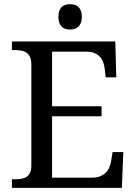

<svg xmlns="http://www.w3.org/2000/svg" viewBox="-20 -916 663 936"><path d="M233.9 -49.8H426.8Q450.7 -49.8 467.5 -56.4Q484.4 -63 495.6 -74.2Q506.8 -85.4 513.2 -100.3Q519.5 -115.2 522 -131.8L528.8 -174.8H581.1L574.2 0H38.1V-42H50.8Q67.4 -42 82.3 -44.2Q97.2 -46.4 108.4 -53.2Q119.6 -60.1 126.2 -73.5Q132.8 -86.9 132.8 -108.9V-600.1Q132.8 -623.5 126.5 -637.7Q120.1 -651.9 108.9 -659.4Q97.7 -667 82.8 -669.4Q67.9 -671.9 50.8 -671.9H38.1V-713.9H542L546.9 -539.1H495.1L490.2 -582Q488.3 -598.6 482.7 -613.5Q477.1 -628.4 466.6 -639.6Q456.1 -650.9 440.2 -657.5Q424.3 -664.1 401.9 -664.1H233.9V-397.9H475.1V-349.1H233.9ZM264.6 -834Q264.6 -851.6 269 -863.3Q273.4 -875 281.2 -882.3Q289.1 -889.6 299.3 -892.6Q309.6 -895.5 321.8 -895.5Q333.5 -895.5 343.8 -892.6Q354 -889.6 361.8 -882.3Q369.6 -875 374.3 -863.3Q378.9 -851.6 378.9 -834Q378.9 -816.4 374.3 -804.7Q369.6 -793 361.8 -785.6Q354 -778.3 343.8 -775.1Q333.5 -772 321.8 -772Q309.6 -772 299.3 -775.1Q289.1 -778.3 281.2 -785.6Q273.4 -793 269 -804.7Q264.6 -816.4 264.6 -834Z"/></svg>

Font: Droid Serif
Style: Regular
Weight: 400
Designer: Monotype Design team
Foundry: Monotype Imaging Inc.
Version: Version 1.03